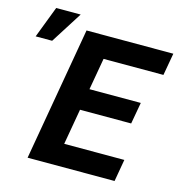

<svg xmlns="http://www.w3.org/2000/svg" viewBox="-225 -885 935 988"><g transform="rotate(15 243.0 -391.0)"><path d="M-111.3 -613.8H-23.4L83.5 -782.2H-46.9ZM500 -422.9H226.6L256.3 -592.3H575.2L596.2 -710.9H133.8L10.3 0H473.6L494.1 -117.7H173.8L207 -308.1H479.5Z"/></g></svg>

Font: Roboto
Style: Bold Italic
Weight: 700
Italic angle: -12°
Designer: Google
Version: Version 2.137; 2017